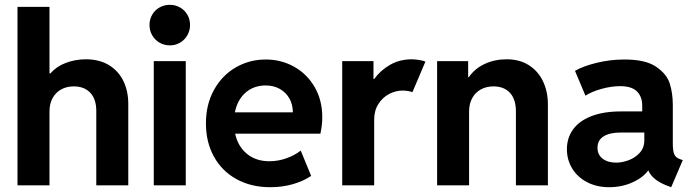

<svg xmlns="http://www.w3.org/2000/svg" viewBox="-20 -781 2924 809"><path d="M53.7 -752H188.5V-471.7H192.4Q217.3 -500.5 256.3 -515.6Q295.4 -530.8 340.8 -531.2Q399.4 -531.2 439.9 -506.1Q480.5 -481 500.7 -438Q521 -395 520.5 -340.8V0H385.7V-311.5Q386.2 -362.8 360.6 -389.9Q335 -417 291 -417Q261.7 -417 238.8 -404.8Q215.8 -392.6 202.1 -368.7Q188.5 -344.7 188.5 -310.5V0H53.7Z M627.9 -523.4H762.7V0H627.9ZM609.9 -675.8Q609.9 -699.2 621.1 -718.8Q632.3 -738.3 652.1 -749.5Q671.9 -760.7 695.8 -760.7Q719.2 -760.7 738.8 -749.5Q758.3 -738.3 769.5 -718.8Q780.8 -699.2 780.8 -675.8Q780.8 -652.3 769.5 -632.6Q758.3 -612.8 738.8 -601.3Q719.2 -589.8 695.8 -589.8Q671.9 -589.8 652.1 -601.3Q632.3 -612.8 621.1 -632.6Q609.9 -652.3 609.9 -675.8Z M847.7 -260.7Q847.7 -340.8 881.6 -402.1Q915.5 -463.4 973.1 -496.8Q1030.8 -530.3 1099.6 -530.3Q1164.6 -530.3 1219 -500Q1273.4 -469.7 1305.7 -414.3Q1337.9 -358.9 1337.9 -287.1Q1337.9 -270.5 1336.2 -255.1Q1334.5 -239.7 1330.1 -217.8H970.7Q982.4 -164.1 1020.5 -132.8Q1058.6 -101.6 1115.2 -101.6Q1152.3 -101.6 1187.5 -114.3Q1222.7 -127 1247.1 -146.5L1291 -40Q1259.3 -18.1 1214.4 -5.1Q1169.4 7.8 1119.1 7.8Q1037.6 7.8 976.1 -26.4Q914.6 -60.5 881.1 -121.6Q847.7 -182.6 847.7 -260.7ZM1213.9 -307.6Q1213.9 -340.8 1199.2 -366.5Q1184.6 -392.1 1158.7 -406.5Q1132.8 -420.9 1099.6 -420.9Q1048.8 -420.9 1014.4 -390.4Q980 -359.9 969.7 -307.6Z M1421.9 -523.4H1553.7V-448.2H1556.6Q1583 -484.4 1623 -507.6Q1663.1 -530.8 1714.8 -531.2Q1732.9 -530.8 1749 -527.8Q1765.1 -524.9 1772.5 -521.5L1717.8 -392.6Q1712.9 -395 1700.9 -397.2Q1689 -399.4 1675.8 -399.4Q1647.9 -399.4 1620.6 -385.5Q1593.3 -371.6 1575 -343.8Q1556.6 -315.9 1556.6 -277.3V0H1421.9Z M1821.8 -523.4H1952.6V-456.1H1955.6Q1980.5 -492.2 2022.5 -511.7Q2064.5 -531.2 2114.7 -531.2Q2169.4 -531.2 2208.7 -506.1Q2248 -481 2268.3 -437.7Q2288.6 -394.5 2288.6 -340.8V0H2153.8V-311.5Q2153.8 -362.8 2128.7 -389.9Q2103.5 -417 2059.1 -417Q2029.8 -417 2006.6 -404.5Q1983.4 -392.1 1970 -368.2Q1956.5 -344.2 1956.5 -310.5V0H1821.8Z M2368.7 -152.3Q2368.7 -199.7 2394.5 -235.6Q2420.4 -271.5 2471.7 -291.5Q2522.9 -311.5 2596.2 -311.5H2686V-336.9Q2686 -373.5 2663.8 -395.8Q2641.6 -418 2593.3 -418Q2556.2 -418 2514.6 -406.5Q2473.1 -395 2446.8 -377.9L2402.8 -482.4Q2436 -502 2493.2 -516.1Q2550.3 -530.3 2611.8 -530.3Q2699.7 -530.3 2744.6 -499.8Q2789.6 -469.2 2802.2 -428.5Q2814.9 -387.7 2814.9 -338.9V-175.8Q2814.9 -145 2821.3 -130.6Q2827.6 -116.2 2845.2 -110.4L2856.9 -106.4L2808.1 7.8L2792.5 2Q2729 -22 2711.9 -62.5H2710.9Q2689 -32.2 2644.3 -12.2Q2599.6 7.8 2546.4 7.8Q2494.6 7.8 2454.1 -13.2Q2413.6 -34.2 2391.1 -70.8Q2368.7 -107.4 2368.7 -152.3ZM2576.7 -95.7Q2600.6 -95.7 2628.2 -105.7Q2655.8 -115.7 2675.3 -137Q2694.8 -158.2 2694.8 -189.5V-222.7H2597.2Q2549.3 -222.7 2523.4 -206.5Q2497.6 -190.4 2497.6 -158.2Q2497.6 -128.9 2519.3 -112.3Q2541 -95.7 2576.7 -95.7Z"/></svg>

Font: Reddit Sans Fudge
Style: Bold
Weight: 700
Designer: Stephen Hutchings
Foundry: Reddit
Version: Version 1.013